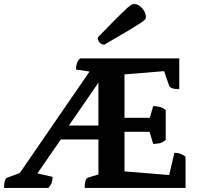

<svg xmlns="http://www.w3.org/2000/svg" viewBox="-29 -930 996 950"><path d="M-9 0Q-9 -45 7 -51L69 -74L414 -576L347 -586Q347 -603 351 -615.5Q355 -628 367 -641H858V-489Q833 -489 821.5 -494Q810 -499 807 -508L783 -578L587 -562V-347H712L729 -405Q746 -405 761.5 -401Q777 -397 791 -385V-238Q777 -225 761 -221.5Q745 -218 729 -218L711 -278H587V-82L808 -64L834 -174Q865 -174 889 -155V0H390Q390 -45 406 -51L458 -67V-240H272L156 -72L231 -55Q231 -38 227 -26Q223 -14 210 0ZM312 -309H458V-521ZM487 -709Q475 -709 465 -718.5Q455 -728 455 -745Q513 -805 546.5 -838.5Q580 -872 596.5 -887Q613 -902 620.5 -906Q628 -910 636 -910Q656 -910 674.5 -889Q693 -868 693 -845Q693 -839 688 -833Q683 -827 664 -814.5Q645 -802 603.5 -777Q562 -752 487 -709Z"/></svg>

Font: Petrona
Style: Bold
Weight: 700
Designer: Ringo R. Seeber
Foundry: Ringo R. Seeber
Version: Version 2.001; ttfautohint (v1.8.3)